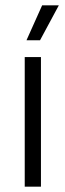

<svg xmlns="http://www.w3.org/2000/svg" viewBox="-20 -702 246 722"><path d="M73 0V-487.5H134V0ZM138.5 -682H201V-681.5L130.5 -550.5H80V-551.5Z"/></svg>

Font: Anek Telugu Light
Style: Regular
Weight: 300
Version: Version 1.003